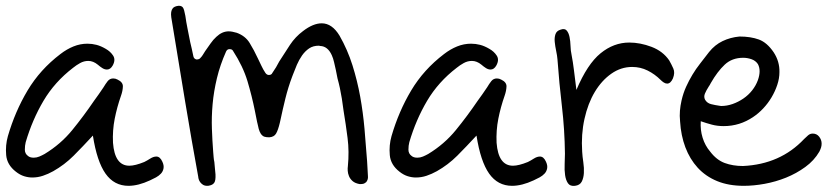

<svg xmlns="http://www.w3.org/2000/svg" viewBox="-20 -632 2814 653"><path d="M6.8 -168.9Q31.2 -252.9 73.7 -324.2Q116.2 -395.5 185.5 -448.2Q207 -464.8 230 -474.1Q252.9 -483.4 277.3 -483.4Q293 -483.4 308.1 -479.5Q323.2 -475.6 339.8 -465.8Q355.5 -457 364.7 -442.9Q374 -428.7 363.3 -409.2Q355.5 -395.5 343.8 -395.5Q335.9 -395.5 328.1 -400.4Q320.3 -405.3 312.5 -412.1Q296.9 -424.8 280.3 -424.8Q265.6 -424.8 252.4 -417.5Q239.3 -410.2 228.5 -401.4Q166 -353.5 127.9 -289.1Q89.8 -224.6 67.4 -148.4Q64.5 -136.7 64.5 -123Q64.5 -109.4 75.2 -101.6Q82 -95.7 94.7 -95.7Q104.5 -95.7 113.8 -99.6Q123 -103.5 131.8 -108.4Q186.5 -141.6 225.6 -189.5Q264.6 -237.3 299.8 -289.1Q307.6 -299.8 315.9 -311.5Q324.2 -323.2 332 -335Q338.9 -346.7 346.2 -356Q353.5 -365.2 365.2 -365.2Q373 -365.2 379.9 -361.3Q398.4 -352.5 397.9 -337.9Q397.5 -323.2 391.6 -306.6Q377.9 -267.6 370.1 -228Q362.3 -188.5 364.3 -146.5Q370.1 -68.4 419.9 -68.4Q439.5 -68.4 470.7 -81.1Q480.5 -85.9 491.2 -92.8Q502 -99.6 511.7 -99.6Q524.4 -99.6 532.2 -82Q538.1 -69.3 536.1 -59.1Q534.2 -48.8 527.3 -41.5Q520.5 -34.2 510.7 -28.8Q501 -23.4 490.2 -18.6Q450.2 0 417 0Q368.2 0 338.9 -41.5Q309.6 -83 295.9 -170.9Q261.7 -133.8 230.5 -102.5Q199.2 -71.3 161.1 -49.8Q143.6 -40 126 -34.2Q108.4 -28.3 89.8 -28.3Q76.2 -28.3 62 -32.7Q47.9 -37.1 34.2 -47.9Q3.9 -71.3 1 -104.5Q-2 -137.7 6.8 -168.9Z M567.4 -603.5Q572.3 -610.4 586.9 -612.3H588.9Q597.7 -612.3 602.1 -606.4Q606.4 -600.6 610.4 -578.1Q613.3 -556.6 617.7 -535.2Q622.1 -513.7 627 -488.3Q629.9 -477.5 632.3 -465.8Q634.8 -454.1 637.7 -440.4Q639.6 -431.6 648.4 -429.7Q658.2 -429.7 662.1 -435.5Q667 -440.4 670.4 -446.3Q673.8 -452.1 677.7 -458Q687.5 -471.7 696.3 -484.4Q705.1 -497.1 715.8 -506.8Q735.4 -525.4 757.8 -525.4Q768.6 -525.4 785.2 -520.5Q814.5 -509.8 829.1 -485.8Q843.8 -461.9 857.4 -432.6Q863.3 -420.9 869.1 -408.2Q875 -395.5 882.8 -383.8Q887.7 -377 894.5 -377Q903.3 -377 906.2 -383.8Q913.1 -393.6 918.9 -403.3Q924.8 -413.1 929.7 -422.9Q948.2 -452.1 966.3 -479.5Q984.4 -506.8 1010.7 -526.4Q1044.9 -552.7 1074.2 -552.7Q1109.4 -552.7 1134.8 -510.7Q1162.1 -462.9 1178.7 -410.2Q1195.3 -357.4 1205.1 -303.2Q1214.8 -249 1219.7 -193.8Q1224.6 -138.7 1228.5 -84Q1229.5 -70.3 1230 -57.6Q1230.5 -44.9 1231.4 -32.2Q1232.4 -21.5 1225.6 -12.7Q1219.7 -7.8 1215.3 -6.8Q1210.9 -5.9 1203.1 -5.9Q1187.5 -8.8 1179.2 -16.1Q1170.9 -23.4 1167 -32.7Q1163.1 -42 1162.6 -51.3Q1162.1 -60.5 1163.1 -66.4Q1168 -116.2 1162.1 -162.6Q1156.2 -209 1148.4 -255.9L1142.6 -296.9Q1136.7 -334 1127.9 -365.2Q1125 -378.9 1122.1 -394.5Q1119.1 -407.2 1116.2 -420.4Q1113.3 -433.6 1108.4 -444.3Q1094.7 -474.6 1069.3 -475.6Q1067.4 -475.6 1066.9 -476.1Q1066.4 -476.6 1064.5 -476.6Q1044.9 -476.6 1031.2 -467.3Q1017.6 -458 1007.3 -443.4Q997.1 -428.7 989.7 -411.6Q982.4 -394.5 976.6 -378.9Q974.6 -373 973.6 -371.1Q960 -335 950.7 -297.4Q941.4 -259.8 933.6 -222.7L931.6 -213.9Q925.8 -189.5 918.9 -177.7Q912.1 -166 895.5 -165Q885.7 -165 879.4 -167Q873 -168.9 867.2 -176.8Q862.3 -184.6 859.9 -193.8Q857.4 -203.1 855.5 -212.9L854.5 -216.8Q852.5 -226.6 850.6 -236.3Q848.6 -246.1 846.7 -255.9Q836.9 -304.7 821.8 -355.5Q806.6 -406.2 772.5 -459Q769.5 -464.8 761.7 -464.8H759.8Q752.9 -464.8 749 -457Q728.5 -411.1 717.8 -366.2Q707 -321.3 703.1 -277.8Q699.2 -234.4 700.7 -193.8Q702.1 -153.3 705.1 -115.2Q706.1 -106.4 706.5 -98.1Q707 -89.8 709 -81.1Q710 -70.3 710.9 -60.1Q711.9 -49.8 712.9 -39.1Q713.9 -17.6 708.5 -10.3Q703.1 -2.9 692.4 -1Q690.4 0 684.6 0Q675.8 0 669.9 -3.9Q664.1 -7.8 660.6 -12.7Q657.2 -17.6 655.8 -22.5Q654.3 -27.3 654.3 -30.3Q631.8 -153.3 609.9 -285.2Q587.9 -417 562.5 -573.2Q559.6 -593.8 567.4 -603.5Z M1311.5 -168.9Q1335.9 -252.9 1378.4 -324.2Q1420.9 -395.5 1490.2 -448.2Q1511.7 -464.8 1534.7 -474.1Q1557.6 -483.4 1582 -483.4Q1597.7 -483.4 1612.8 -479.5Q1627.9 -475.6 1644.5 -465.8Q1660.2 -457 1669.4 -442.9Q1678.7 -428.7 1668 -409.2Q1660.2 -395.5 1648.4 -395.5Q1640.6 -395.5 1632.8 -400.4Q1625 -405.3 1617.2 -412.1Q1601.6 -424.8 1585 -424.8Q1570.3 -424.8 1557.1 -417.5Q1543.9 -410.2 1533.2 -401.4Q1470.7 -353.5 1432.6 -289.1Q1394.5 -224.6 1372.1 -148.4Q1369.1 -136.7 1369.1 -123Q1369.1 -109.4 1379.9 -101.6Q1386.7 -95.7 1399.4 -95.7Q1409.2 -95.7 1418.5 -99.6Q1427.7 -103.5 1436.5 -108.4Q1491.2 -141.6 1530.3 -189.5Q1569.3 -237.3 1604.5 -289.1Q1612.3 -299.8 1620.6 -311.5Q1628.9 -323.2 1636.7 -335Q1643.6 -346.7 1650.9 -356Q1658.2 -365.2 1669.9 -365.2Q1677.7 -365.2 1684.6 -361.3Q1703.1 -352.5 1702.6 -337.9Q1702.1 -323.2 1696.3 -306.6Q1682.6 -267.6 1674.8 -228Q1667 -188.5 1668.9 -146.5Q1674.8 -68.4 1724.6 -68.4Q1744.1 -68.4 1775.4 -81.1Q1785.2 -85.9 1795.9 -92.8Q1806.6 -99.6 1816.4 -99.6Q1829.1 -99.6 1836.9 -82Q1842.8 -69.3 1840.8 -59.1Q1838.9 -48.8 1832 -41.5Q1825.2 -34.2 1815.4 -28.8Q1805.7 -23.4 1794.9 -18.6Q1754.9 0 1721.7 0Q1672.9 0 1643.6 -41.5Q1614.3 -83 1600.6 -170.9Q1566.4 -133.8 1535.2 -102.5Q1503.9 -71.3 1465.8 -49.8Q1448.2 -40 1430.7 -34.2Q1413.1 -28.3 1394.5 -28.3Q1380.9 -28.3 1366.7 -32.7Q1352.5 -37.1 1338.9 -47.9Q1308.6 -71.3 1305.7 -104.5Q1302.7 -137.7 1311.5 -168.9Z M1886.7 -531.2Q1900.4 -536.1 1907.2 -528.3Q1914.1 -520.5 1917 -506.3Q1919.9 -492.2 1920.4 -475.6Q1920.9 -459 1923.8 -446.3Q1928.7 -420.9 1932.1 -392.6Q1935.5 -364.3 1940.4 -326.2Q1977.5 -414.1 2022.5 -450.7Q2067.4 -487.3 2120.1 -487.3Q2157.2 -487.3 2195.8 -472.7Q2234.4 -458 2255.9 -426.8Q2263.7 -413.1 2270 -398.9Q2276.4 -384.8 2268.6 -365.2Q2260.7 -347.7 2249 -347.7Q2243.2 -347.7 2237.3 -351.6Q2231.4 -355.5 2226.6 -360.4Q2207 -379.9 2182.6 -392.1Q2158.2 -404.3 2129.9 -404.3Q2091.8 -404.3 2059.1 -381.3Q2026.4 -358.4 2002.9 -319.3Q1979.5 -280.3 1967.8 -227.5Q1956.1 -174.8 1960 -116.2Q1960.9 -99.6 1963.9 -80.1Q1966.8 -60.5 1965.8 -43.5Q1964.8 -26.4 1958.5 -14.2Q1952.1 -2 1935.5 0Q1918.9 2 1911.6 -8.8Q1904.3 -19.5 1901.9 -36.6Q1899.4 -53.7 1900.4 -73.7Q1901.4 -93.8 1901.4 -109.4Q1900.4 -191.4 1891.1 -270.5Q1881.8 -349.6 1876 -429.7Q1875 -442.4 1871.6 -458.5Q1868.2 -474.6 1866.7 -489.3Q1865.2 -503.9 1869.1 -515.6Q1873 -527.3 1886.7 -531.2Z M2297.9 -290Q2303.7 -315.4 2313.5 -336.9Q2323.2 -358.4 2335 -377.9Q2346.7 -397.5 2361.3 -416Q2376 -434.6 2391.6 -455.1Q2411.1 -479.5 2437.5 -492.2Q2463.9 -504.9 2495.1 -507.8Q2533.2 -507.8 2561 -497.6Q2588.9 -487.3 2611.3 -454.1Q2631.8 -422.9 2630.9 -386.7Q2630.9 -365.2 2623.5 -343.3Q2616.2 -321.3 2604 -300.8Q2591.8 -280.3 2575.7 -263.2Q2559.6 -246.1 2542 -234.4Q2496.1 -203.1 2441.4 -203.1Q2419.9 -203.1 2401.4 -208Q2382.8 -212.9 2363.3 -219.7Q2361.3 -190.4 2369.6 -163.6Q2377.9 -136.7 2395.5 -116.2Q2417 -87.9 2444.8 -77.6Q2472.7 -67.4 2506.8 -67.4Q2633.8 -73.2 2714.8 -159.2Q2721.7 -166 2728.5 -171.9Q2735.4 -177.7 2744.1 -177.7Q2757.8 -177.7 2766.1 -167Q2774.4 -156.2 2774.4 -143.6Q2774.4 -136.7 2772.5 -130.4Q2770.5 -124 2766.6 -116.2Q2749 -85.9 2718.8 -64Q2688.5 -42 2653.3 -27.8Q2618.2 -13.7 2580.6 -6.8Q2543 0 2509.8 0Q2458 0 2418.9 -16.1Q2379.9 -32.2 2353 -61.5Q2326.2 -90.8 2311 -130.9Q2295.9 -170.9 2293 -218.8Q2291 -238.3 2292.5 -255.4Q2293.9 -272.5 2297.9 -290ZM2377.9 -293Q2384.8 -281.2 2398.4 -277.8Q2412.1 -274.4 2425.8 -272.5Q2427.7 -272.5 2429.2 -272Q2430.7 -271.5 2432.6 -271.5Q2452.1 -271.5 2471.7 -278.3Q2491.2 -285.2 2508.3 -296.9Q2525.4 -308.6 2538.1 -324.7Q2550.8 -340.8 2557.6 -359.4Q2569.3 -392.6 2557.6 -414.1Q2549.8 -425.8 2535.6 -430.7Q2521.5 -435.5 2507.8 -435.5Q2469.7 -435.5 2444.8 -412.1Q2419.9 -388.7 2397.5 -349.6Q2393.6 -341.8 2390.6 -337.9Q2381.8 -324.2 2377.4 -313.5Q2373 -302.7 2377.9 -293Z"/></svg>

Font: Scriphy
Style: Regular
Weight: 400
Designer: Ala M. Lockhart
Foundry: Ala M. Lockhart
Version: Version 1.0 2021